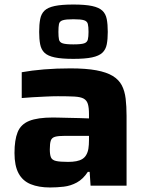

<svg xmlns="http://www.w3.org/2000/svg" viewBox="-20 -820 648 848"><path d="M201 8Q151 8 115.5 -6.5Q80 -21 62 -54.5Q44 -88 44 -144Q44 -202 58 -236.5Q72 -271 109 -286Q146 -301 214 -301Q223 -301 241.5 -300.5Q260 -300 283 -299.5Q306 -299 329.5 -298.5Q353 -298 373 -297V-316Q373 -345 368 -361Q363 -377 349.5 -384.5Q336 -392 308.5 -393.5Q281 -395 236 -395Q212 -395 182 -393.5Q152 -392 123.5 -390.5Q95 -389 76 -387V-501Q120 -509 174.5 -513.5Q229 -518 291 -518Q360 -518 405.5 -509.5Q451 -501 478 -484.5Q505 -468 518 -443Q531 -418 535 -384Q539 -350 539 -308V0H380L376 -61H368Q347 -29 319.5 -14Q292 1 261.5 4.5Q231 8 201 8ZM281 -105Q301 -105 317 -108Q333 -111 344 -118Q355 -125 361 -136Q368 -148 370.5 -164Q373 -180 373 -201V-220H267Q238 -220 223.5 -216Q209 -212 204.5 -199.5Q200 -187 200 -160Q200 -137 205 -125Q210 -113 227.5 -109Q245 -105 281 -105ZM304 -560Q252 -560 221.5 -566.5Q191 -573 176.5 -587Q162 -601 157.5 -624Q153 -647 153 -679Q153 -712 157.5 -735.5Q162 -759 176.5 -773Q191 -787 221.5 -793.5Q252 -800 304 -800Q356 -800 386.5 -793.5Q417 -787 432 -773Q447 -759 451.5 -735.5Q456 -712 456 -679Q456 -647 451.5 -624Q447 -601 432 -587Q417 -573 386.5 -566.5Q356 -560 304 -560ZM304 -624Q338 -624 351.5 -628.5Q365 -633 368 -645.5Q371 -658 371 -679Q371 -702 368 -714Q365 -726 351.5 -730.5Q338 -735 304 -735Q271 -735 257 -730.5Q243 -726 240.5 -714Q238 -702 238 -679Q238 -658 240.5 -645.5Q243 -633 257 -628.5Q271 -624 304 -624Z"/></svg>

Font: Saira SemiExpanded
Style: Bold
Weight: 700
Width: 6
Designer: Hector Gatti with collaboration of the Omnibus-Type team
Foundry: Omnibus-Type
Version: Version 1.101